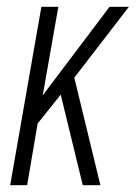

<svg xmlns="http://www.w3.org/2000/svg" viewBox="-20 -546 400 566"><path d="M10 0 102 -526H152L106 -265L303 -526H360L199 -317L276 0H224L159 -267L91 -182L60 0Z"/></svg>

Font: Archivo ExtraCondensed ExtraLight
Style: Italic
Weight: 250
Width: 2
Italic angle: -10°
Designer: Hector Gatti
Foundry: Omnibus-Type
Version: Version 2.001